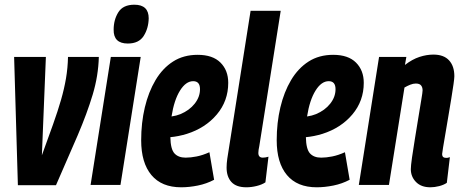

<svg xmlns="http://www.w3.org/2000/svg" viewBox="-20 -786 1959 816"><path d="M218 1H56L40 -544H175L158 -126Q185 -200 205.5 -257.5Q226 -315 239.5 -362Q253 -409 260.5 -453Q268 -497 269 -544H400Q398 -464 374 -384Q350 -304 310 -210.5Q270 -117 218 1Z M551 -766Q612 -766 612 -708Q611 -665 590.5 -633Q570 -601 523 -601Q462 -601 463 -660Q463 -702 483 -734Q503 -766 551 -766ZM365 0 451 -544H578L492 0Z M890 -22Q858 -5 821 2.5Q784 10 750 10Q667 10 623.5 -42Q580 -94 580 -190Q580 -264 595.5 -329.5Q611 -395 641 -445.5Q671 -496 715.5 -524.5Q760 -553 820 -553Q884 -553 917 -520Q950 -487 950 -434Q950 -357 901.5 -299.5Q853 -242 774 -217Q738 -206 704 -203Q705 -152 721.5 -134Q738 -116 769 -116Q790 -116 815.5 -121Q841 -126 870 -139ZM801 -441Q770 -441 745 -401Q720 -361 709 -291Q730 -294 747 -301Q785 -317 807.5 -345.5Q830 -374 830 -407Q830 -441 801 -441Z M1045 -740H1173L1082 -165Q1080 -156 1079 -149Q1078 -142 1078 -136Q1078 -116 1097 -116Q1108 -116 1121 -120L1108 -11Q1093 -1 1070.5 4.5Q1048 10 1027 10Q984 10 963.5 -12.5Q943 -35 943 -74Q943 -91 946 -112Z M1466 -22Q1434 -5 1397 2.5Q1360 10 1326 10Q1243 10 1199.5 -42Q1156 -94 1156 -190Q1156 -264 1171.5 -329.5Q1187 -395 1217 -445.5Q1247 -496 1291.5 -524.5Q1336 -553 1396 -553Q1460 -553 1493 -520Q1526 -487 1526 -434Q1526 -357 1477.5 -299.5Q1429 -242 1350 -217Q1314 -206 1280 -203Q1281 -152 1297.5 -134Q1314 -116 1345 -116Q1366 -116 1391.5 -121Q1417 -126 1446 -139ZM1377 -441Q1346 -441 1321 -401Q1296 -361 1285 -291Q1306 -294 1323 -301Q1361 -317 1383.5 -345.5Q1406 -374 1406 -407Q1406 -441 1377 -441Z M1591 -544H1707L1701 -510Q1732 -534 1762.5 -544Q1793 -554 1822 -554Q1866 -554 1888.5 -529.5Q1911 -505 1911 -462Q1911 -454 1907.5 -428.5Q1904 -403 1898 -367Q1892 -331 1885.5 -292Q1879 -253 1873 -218Q1867 -183 1863 -159Q1859 -135 1859 -131Q1859 -115 1876 -115Q1879 -115 1883 -115.5Q1887 -116 1892 -118L1879 -9Q1866 0 1846.5 5Q1827 10 1809 10Q1770 10 1748 -12.5Q1726 -35 1726 -67Q1726 -81 1731 -116.5Q1736 -152 1743.5 -197Q1751 -242 1758 -286Q1765 -330 1770.5 -362Q1776 -394 1776 -402Q1776 -415 1769.5 -423Q1763 -431 1747 -431Q1736 -431 1723.5 -426Q1711 -421 1699 -414L1633 0H1505Z"/></svg>

Font: Georama Condensed
Style: Bold Italic
Weight: 700
Width: 3
Italic angle: -9°
Designer: Jean-Baptiste Levee
Foundry: Production Type
Version: Version 1.000